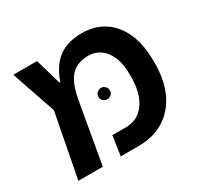

<svg xmlns="http://www.w3.org/2000/svg" viewBox="-133 -768 955 926"><g transform="rotate(-30 344.0 -304.5)"><path d="M54 0 122 -354 38 -600H170L212 -456H216Q229 -491 246 -519Q263 -547 287.5 -567Q312 -587 345.5 -598Q379 -609 423 -609Q493 -609 545 -576Q597 -543 627 -478.5Q657 -414 657 -319V-306Q657 -214 625.5 -145.5Q594 -77 534 -38.5Q474 0 388 0H290L306 -109H381Q450 -109 487.5 -163.5Q525 -218 525 -306V-319Q525 -380 508 -419.5Q491 -459 462 -479Q433 -499 397 -499Q359 -499 333.5 -486.5Q308 -474 291.5 -452Q275 -430 265 -400.5Q255 -371 249 -336L190 0ZM372 -271Q359 -271 349.5 -280Q340 -289 340 -302Q340 -315 349.5 -324.5Q359 -334 372 -334Q385 -334 394.5 -324.5Q404 -315 404 -302Q404 -289 394.5 -280Q385 -271 372 -271Z"/></g></svg>

Font: Noto Sans Hebrew Thin SemiBold
Style: Regular
Weight: 600
Version: Version 3.001